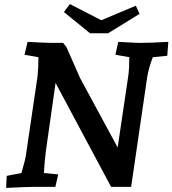

<svg xmlns="http://www.w3.org/2000/svg" viewBox="-20 -915 844 940"><path d="M13 -54 85 -68Q105 -139 106 -149L164 -543Q168 -578 168 -635L100 -647L115 -710Q213 -705 233 -705H289L305 -685L372 -533L556 -193L608 -543Q613 -577 613 -635L545 -647L559 -710Q647 -705 666 -705Q712 -705 804 -710L799 -642L728 -635Q707 -578 701 -540L622 0H524L252 -509L205 -178Q199 -135 195 -68L265 -61L251 0H139Q115 0 10 5ZM476 -816 645 -887 663 -847 509 -752H421L293 -856L322 -895Z"/></svg>

Font: Andada Pro
Style: Bold Italic
Weight: 700
Italic angle: -7°
Designer: Carolina Giovagnoli
Foundry: Huerta Tipografica
Version: Version 3.005; ttfautohint (v1.8.4)